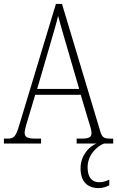

<svg xmlns="http://www.w3.org/2000/svg" viewBox="-22 -734 599 982"><path d="M-2 0H188V-25H159C115 -25 104 -35 104 -55C104 -72 117 -113 124 -135L158 -249H391L428 -125C435 -103 446 -69 446 -55C446 -34 437 -25 394 -25H370V0H472C434 14 390 61 390 127C390 196 427 228 482 228C502 228 519 223 537 214V185C516 194 503 198 485 198C451 198 426 176 426 122C426 59 472 15 510 0H557V-25H546C509 -25 500 -30 490 -65L295 -714H264L78 -99C59 -35 51 -25 15 -25H-2ZM168 -279 234 -505C249 -559 268 -618 275 -653C285 -616 301 -560 321 -492L383 -279Z"/></svg>

Font: Noto Serif Armenian Condensed ExtraLight
Style: Regular
Weight: 200
Width: 3
Designer: Monotype Design Team
Foundry: Monotype Imaging Inc.
Version: Version 2.008